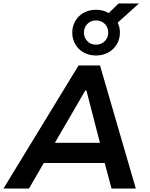

<svg xmlns="http://www.w3.org/2000/svg" viewBox="-38 -1080 859 1100"><path d="M-18 0 412 -705H535L740 0H601L548 -198L599 -146H177L243 -198L128 0ZM451 -562 259 -232 239 -262H574L542 -233L457 -562ZM512 -762Q473 -762 442 -779Q411 -796 393.5 -826Q376 -856 376 -893Q376 -930 393.5 -960Q411 -990 442 -1007Q473 -1024 512 -1024Q533 -1024 551.5 -1019Q570 -1014 585 -1005L641 -1060H758L636 -950Q643 -937 646 -923Q649 -909 649 -894Q649 -856 631 -826Q613 -796 582 -779Q551 -762 512 -762ZM512 -824Q541 -824 561.5 -843.5Q582 -863 582 -893Q582 -925 561.5 -944Q541 -963 512 -963Q483 -963 463 -943.5Q443 -924 443 -893Q443 -864 462.5 -844Q482 -824 512 -824Z"/></svg>

Font: Nunito Sans 6pt
Style: Bold Italic
Weight: 700
Italic angle: -9°
Version: Version 3.101;gftools[0.9.27]